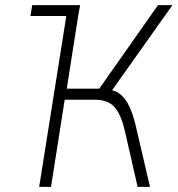

<svg xmlns="http://www.w3.org/2000/svg" viewBox="-20 -725 689 745"><path d="M98 -663 105 -705H291L283 -663ZM132 0 244 -705H290L239 -381H384L354 -365L593 -705H649L405 -361L398 -378Q429 -375 449 -357.5Q469 -340 482.5 -310.5Q496 -281 506 -240L562 0H514L466 -210Q452 -276 426.5 -307Q401 -338 348 -338H231L178 0Z"/></svg>

Font: Nunito Sans 7pt Condensed ExtraLight
Style: Italic
Weight: 250
Width: 3
Italic angle: -9°
Designer: Vernon Adams
Foundry: Vernon Adams
Version: Version 3.101;gftools[0.9.27]